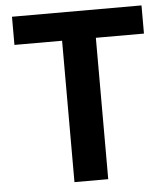

<svg xmlns="http://www.w3.org/2000/svg" viewBox="-53 -787 730 835"><g transform="rotate(-5 312.5 -370.0)"><path d="M238.3 0V-617.2H30.3V-740.2H595.7V-617.2H385.7V0Z"/></g></svg>

Font: Gen Shin Gothic Bold
Style: Bold
Weight: 700
Designer: [Source Han Sans]
Ryoko NISHIZUKA  (kana & ideographs); Paul D. Hunt (Latin, Greek & Cyrillic); Wenlong ZHANG  (bopomofo
Version: Version 1.002.20150607